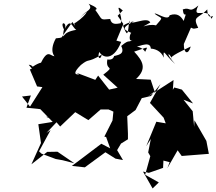

<svg xmlns="http://www.w3.org/2000/svg" viewBox="-20 -974 1220 1082"><path d="M819 0 899 -28 901 -69 936 -60 923 -26 981 -127 1004 -95 1157 -107 1143 -180 1076 -296 1074 -259 1066 -347 1014 -412 1068 -391 1005 -469 962 -481 954 -468 958 -523 814 -430 851 -459 829 -525 747 -529C808 -587 787 -628 736 -683C819 -709 815 -717 798 -682C785 -705 751 -716 730 -711C742 -697 827 -754 830 -700C849 -699 887 -690 903 -649C899 -706 904 -671 967 -613C906 -681 934 -680 948 -644C927 -653 1022 -695 1055 -712C1041 -663 1015 -671 1016 -726L1056 -818C1073 -814 1058 -808 1097 -817C1063 -886 1097 -866 1148 -921C1150 -840 1201 -912 1171 -868C1153 -942 1055 -856 1098 -943C1042 -896 1057 -937 1010 -921C1016 -859 1040 -929 1015 -856C1001 -880 981 -904 936 -888C929 -851 852 -909 852 -896C895 -864 903 -883 859 -831C807 -844 748 -801 827 -847C809 -886 707 -821 709 -859C699 -776 700 -762 673 -830C653 -810 680 -844 735 -854C645 -809 692 -804 725 -786C713 -806 695 -715 737 -758C699 -723 717 -761 663 -715C688 -665 639 -664 623 -658C622 -680 633 -631 585 -639C572 -569 635 -610 562 -553L643 -480L595 -469L533 -548L517 -524L408 -565L426 -555C405 -552 387 -560 436 -608C489 -650 465 -614 553 -666C545 -617 499 -666 596 -757C559 -733 605 -762 535 -694C544 -653 615 -616 663 -738L636 -745L675 -839L643 -885L672 -915C616 -964 678 -884 660 -843C637 -839 608 -832 601 -867C540 -862 561 -859 517 -918C547 -929 475 -952 479 -954C506 -919 473 -921 429 -871C489 -942 478 -894 406 -846C384 -846 427 -795 388 -850C321 -754 294 -728 339 -724C325 -794 356 -858 344 -802C309 -862 365 -849 343 -807C379 -880 386 -818 410 -806C316 -789 364 -761 295 -758C251 -680 295 -649 288 -657C261 -658 250 -702 207 -613C230 -631 182 -614 156 -591C168 -570 177 -607 142 -609C197 -534 218 -605 148 -583L189 -487L219 -483L149 -373L104 -430L154 -436L129 -367L207 -359L277 -287L196 -274L211 -168L157 -48L246 -118L304 -119L399 -54L333 -71L294 -78L214 -108L200 -121L265 -241L242 -225L322 -310L239 -316L288 -297L319 -261L404 -342L478 -297L547 -357H592L619 -345L614 -295L568 -204L578 -202L601 -138L551 -164L432 -74L385 -39L458 -31L574 -116L631 -80L673 -72L640 -128L662 -165L701 -189V-221L697 -319L744 -354L779 -421L831 -433L885 -501L825 -394L902 -311L914 -279L861 -288L804 -150L830 -191L815 -115L827 -94L798 11L875 54L840 88L786 -7Z"/></svg>

Font: Hussar Lance
Style: Italic
Weight: 700
Foundry: Cannot Into Space Fonts, PlusOne Fonts
Version: Version 2.27